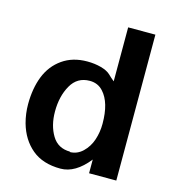

<svg xmlns="http://www.w3.org/2000/svg" viewBox="-109 -812 831 918"><g transform="rotate(15 306.0 -353.0)"><path d="M44.9 -243.2V-242.2Q44.9 -321.3 68.8 -381.6Q92.8 -441.9 143.6 -477.5Q194.3 -513.2 266.1 -513.2Q303.2 -513.2 334.5 -504.6Q365.7 -496.1 381.8 -481Q396.5 -466.3 412.1 -454.1V-721.2H546.9V1H412.1V-66.9Q347.2 15.1 273.9 15.1Q186 15.1 132.3 -29.8Q78.6 -74.7 57.1 -150.9Q44.9 -195.8 44.9 -243.2ZM297.9 -75.2 295.9 -73.2Q332.5 -73.2 360.1 -99.6Q387.7 -126 400.4 -164.1Q413.1 -202.1 413.1 -244.1Q413.1 -349.1 368.2 -397.9Q342.3 -426.8 301.8 -426.8Q239.7 -426.8 209 -372.1Q178.2 -317.9 178.2 -242.2Q178.2 -173.3 208 -124Q237.3 -75.2 297.9 -75.2Z"/></g></svg>

Font: Perun
Style: Bold
Weight: 700
Foundry: Copyright (c) Stefan Peev, Context Ltd, 2016
Version: Version 1.0000